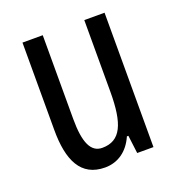

<svg xmlns="http://www.w3.org/2000/svg" viewBox="-105 -624 667 721"><g transform="rotate(-20 228.0 -263.5)"><path d="M391 -537H310V-251C310 -123 284 -63 210 -63C165 -63 144 -107 144 -202V-537H63V-187C63 -67 98 10 195 10C246 10 288 -19 311 -72H317L326 0H391Z"/></g></svg>

Font: Noto Sans Myanmar UI ExtraCondensed
Style: Regular
Weight: 400
Width: 2
Designer: Monotype Design Team
Foundry: Monotype Imaging Inc.
Version: Version 2.103